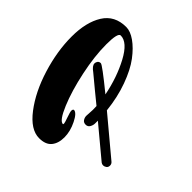

<svg xmlns="http://www.w3.org/2000/svg" viewBox="-169 -964 1203 1203"><g transform="rotate(-45 432.5 -363.0)"><path d="M302 -318 357 -315Q378 -315 390 -316Q417 -349 452 -392Q519 -472 525 -480Q549 -514 570 -514Q581 -514 590 -507Q599 -500 599 -486.5Q599 -473 481 -328Q608 -353 709 -407Q810 -461 810 -521Q810 -546 706.5 -546Q603 -546 475 -519Q347 -492 254 -453Q161 -414 161 -385Q161 -382 168.5 -382Q176 -382 211 -394.5Q246 -407 258 -407Q270 -407 273 -399Q273 -374 217.5 -346.5Q162 -319 109 -319Q56 -319 24.5 -345Q-7 -371 -7 -428Q-7 -504 88 -576.5Q183 -649 321 -691.5Q459 -734 587 -734Q715 -734 793.5 -685Q872 -636 872 -534Q872 -497 841.5 -453.5Q811 -410 756 -368.5Q701 -327 611.5 -294.5Q522 -262 417 -251Q317 -131 268.5 -73.5Q220 -16 210.5 -4Q201 8 186 8Q171 8 163.5 -2.5Q156 -13 156 -23.5Q156 -34 162 -42Q245 -141 331 -245H307Q290 -245 274.5 -254Q259 -263 259 -281.5Q259 -300 272.5 -309Q286 -318 302 -318Z"/></g></svg>

Font: Mrs Sheppards
Style: Regular
Weight: 400
Version: Version 1.000